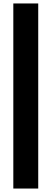

<svg xmlns="http://www.w3.org/2000/svg" viewBox="-20 -835 298 1110"><path d="M57 -815V255H201V-815Z"/></svg>

Font: Kalas SG
Style: Bold
Weight: 700
Designer: Kalas
Foundry: Kalas
Version: Version 2.000;FEAKit 1.0